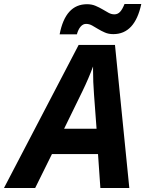

<svg xmlns="http://www.w3.org/2000/svg" viewBox="-80 -942 728 962"><path d="M411.1 -169.9H180.2L96.2 0H-60.1L314 -716.8H496.1L567.9 0H422.9ZM403.8 -296.9 391.1 -467.8Q386.2 -531.7 386.2 -591.3V-608.9Q364.7 -550.3 333 -484.9L241.2 -296.9ZM487.8 -771Q463.9 -771 445.6 -779.1Q427.2 -787.1 411.6 -796.6Q396 -806.2 381.6 -814.2Q367.2 -822.3 351.1 -822.3Q335.9 -822.3 324 -808.6Q312 -794.9 305.2 -770H218.8Q247.6 -920.9 356 -920.9Q379.9 -920.9 398.7 -912.8Q417.5 -904.8 433.6 -895.3Q449.7 -885.7 463.9 -877.9Q478 -870.1 493.2 -870.1Q509.8 -870.1 521.5 -882.6Q533.2 -895 543.9 -921.9H627.9Q595.7 -771 487.8 -771Z"/></svg>

Font: CAA NEO Sans
Style: Bold Italic
Weight: 700
Italic angle: -12°
Version: Version 1.10